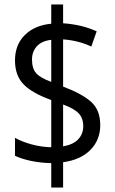

<svg xmlns="http://www.w3.org/2000/svg" viewBox="-20 -780 512 858"><path d="M209 -51Q161 -52 118.5 -61Q76 -70 47 -84V-164Q77 -147 120.5 -135Q164 -123 209 -122V-333Q123 -364 85 -403.5Q47 -443 47 -510Q47 -580 91 -623.5Q135 -667 209 -674V-760H262V-676Q305 -673 342 -664Q379 -655 412 -640L388 -572Q331 -599 262 -604V-393Q345 -362 386.5 -325.5Q428 -289 428 -221Q428 -155 384.5 -110.5Q341 -66 262 -55V58H209ZM209 -602Q166 -597 144.5 -573Q123 -549 123 -514Q123 -474 141.5 -453Q160 -432 209 -414ZM262 -126Q308 -134 330 -158Q352 -182 352 -216Q352 -252 331.5 -273.5Q311 -295 262 -313Z"/></svg>

Font: Noto Sans Hebrew Condensed
Style: Regular
Weight: 400
Width: 3
Designer: Monotype Design Team
Foundry: Monotype Imaging Inc.
Version: Version 2.004; ttfautohint (v1.8.4.7-5d5b)